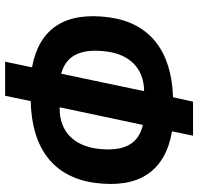

<svg xmlns="http://www.w3.org/2000/svg" viewBox="-32 -732 774 750"><g transform="rotate(90 355.0 -357.0)"><path d="M221 10H354L375 -90C560 -94 671 -179 694 -338C718 -513 649 -615 493 -642L510 -724H377L360 -646C179 -640 70 -555 48 -398C24 -225 91 -123 243 -95ZM268 -209C201 -227 166 -280 182 -392C193 -468 240 -532 336 -533ZM399 -203 468 -528C539 -512 576 -459 560 -344C548 -266 500 -201 399 -203Z"/></g></svg>

Font: Noto Sans ExtraCondensed
Style: Bold Italic
Weight: 700
Width: 2
Italic angle: -12°
Designer: Monotype Design Team
Foundry: Monotype Imaging Inc.
Version: Version 2.013